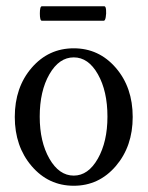

<svg xmlns="http://www.w3.org/2000/svg" viewBox="-20 -578 468 609"><path d="M112.8 -512.2Q106.4 -512.2 106.4 -535.2Q106.4 -558.1 112.8 -558.1H311Q315.4 -558.1 316.4 -546.6Q317.4 -535.2 315.4 -523.7Q313.5 -512.2 309.1 -512.2ZM26.9 -207Q26.9 -300.8 80.3 -362.8Q133.8 -424.8 213.9 -424.8Q293.9 -424.8 347.4 -362.8Q400.9 -300.8 400.9 -207Q400.9 -113.8 347.4 -51.3Q293.9 11.2 213.9 11.2Q133.8 11.2 80.3 -51.3Q26.9 -113.8 26.9 -207ZM213.9 -21Q259.8 -21 290.3 -74.7Q320.8 -128.4 320.8 -208Q320.8 -289.1 290.5 -342.5Q260.3 -396 213.9 -396Q167.5 -396 136.7 -342.5Q106 -289.1 106 -208Q106 -128.4 136.7 -74.7Q167.5 -21 213.9 -21Z"/></svg>

Font: Junicode SmCond
Style: Regular
Weight: 400
Width: 4
Designer: Peter S. Baker
Version: Version 2.206